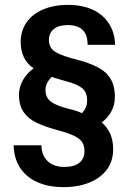

<svg xmlns="http://www.w3.org/2000/svg" viewBox="-20 -759 537 789"><path d="M240 10Q193 10 155.5 -2Q118 -14 91.5 -36.5Q65 -59 51 -90.5Q37 -122 36 -162H150Q151 -132 163 -112.5Q175 -93 195.5 -83Q216 -73 244 -73Q285 -73 306 -90Q327 -107 327 -138Q327 -162 316 -177Q305 -192 280 -203Q255 -214 211 -226Q165 -238 130.5 -254.5Q96 -271 77 -298.5Q58 -326 58 -370Q58 -401 74 -429.5Q90 -458 118 -478Q91 -497 78 -524Q65 -551 65 -586Q65 -633 89.5 -667.5Q114 -702 158 -720.5Q202 -739 260 -739Q303 -739 338 -728Q373 -717 398 -696Q423 -675 437.5 -644.5Q452 -614 453 -575H340Q340 -604 330 -622Q320 -640 302 -648Q284 -656 258 -656Q221 -656 201 -639.5Q181 -623 181 -595Q181 -561 209.5 -544.5Q238 -528 292 -515Q343 -502 379 -484Q415 -466 433.5 -436.5Q452 -407 452 -360Q452 -328 437.5 -301Q423 -274 398 -256Q421 -236 433 -209Q445 -182 445 -146Q445 -97 419.5 -62.5Q394 -28 348 -9Q302 10 240 10ZM317 -294Q327 -305 332.5 -317.5Q338 -330 338 -346Q338 -381 316.5 -397.5Q295 -414 252 -425Q236 -430 221 -434Q206 -438 193 -443Q181 -432 174 -418.5Q167 -405 167 -390Q167 -359 187 -343Q207 -327 250 -315Q268 -311 285 -306Q302 -301 317 -294Z"/></svg>

Font: Hubot Sans SemiBold
Style: Regular
Weight: 600
Designer: Deni Anggara
Foundry: GitHub, Inc., Subsidiary of Microsoft Corporation
Version: Version 2.000